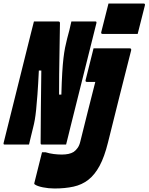

<svg xmlns="http://www.w3.org/2000/svg" viewBox="-83 -822 845 1092"><path d="M534 -802H733Q744 -802 741 -791L700 -629H501Q490 -629 493 -640ZM82 0H-58Q-65 0 -62 -11Q-27 -151 8 -292Q43 -433 78 -573Q86 -605 94 -637Q102 -669 110 -700H248Q258 -700 258 -691Q257 -596 255 -500Q253 -404 253 -284H266Q268 -359 271 -408.5Q274 -458 278 -491.5Q282 -525 287 -550.5Q292 -576 299 -603Q307 -631 312 -652Q317 -673 323 -700H460Q468 -700 465 -689Q428 -541 391 -393Q354 -245 317 -97Q311 -72 305 -48Q299 -24 293 0H154Q148 0 148 -8Q149 -111 149.5 -210.5Q150 -310 152 -421H138Q134 -338 130 -284.5Q126 -231 122.5 -197.5Q119 -164 115 -141Q111 -118 105 -95Q98 -67 93 -46Q88 -25 82 0ZM655 -547Q665 -547 663 -536Q630 -405 596.5 -273.5Q563 -142 531 -11Q511 70 483.5 121Q456 172 419.5 200.5Q383 229 335 239.5Q287 250 227 250Q193 250 161 243.5Q129 237 115 227Q110 224 113 216Q124 170 134.5 130Q145 90 156 44H176Q199 51 222.5 54Q246 57 269 57Q289 57 306 53.5Q323 50 336 42Q349 33 359 18.5Q369 4 374 -18Q397 -110 417.5 -192.5Q438 -275 459 -356H412Q401 -356 404 -367L449 -547Z"/></svg>

Font: Recursive Mn Lnr St Blk
Style: Italic
Weight: 900
Italic angle: -15°
Monospace: yes
Version: Version 1.079;hotconv 1.0.112;makeotfexe 2.5.65598; ttfautoh